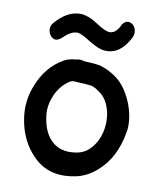

<svg xmlns="http://www.w3.org/2000/svg" viewBox="-83 -807 735 876"><g transform="rotate(10 284.0 -369.0)"><path d="M337 -7Q383 -19 423.5 -55Q464 -91 487 -138Q510 -184 519 -238Q525 -262 522 -296Q519 -330 506 -366.5Q493 -403 471 -435.5Q449 -468 416 -490Q403 -498 392 -504Q381 -510 369 -514L350 -521Q342 -523 327 -524.5Q312 -526 296.5 -527Q281 -528 273 -528Q258 -534 243 -531Q240 -530 235 -529Q222 -528 221 -528Q197 -524 181 -515Q103 -471 67 -379Q37 -307 48 -227Q63 -125 126 -60Q205 25 337 -7ZM306 -111Q238 -101 197 -139Q159 -174 148 -242Q141 -279 150 -315.5Q159 -352 179.5 -381.5Q200 -411 229 -427L236 -429Q237 -429 248 -430Q252 -429 255 -429Q261 -429 276 -428Q291 -427 305.5 -426Q320 -425 326 -424Q335 -421 342 -417.5Q349 -414 360 -406Q390 -387 405 -353Q420 -319 421 -279.5Q422 -240 409 -203.5Q396 -167 370 -141.5Q344 -116 306 -111ZM369 -592Q428 -594 467 -664Q479 -684 477 -701.5Q475 -719 464.5 -729.5Q454 -740 440 -740Q426 -740 414 -724Q395 -680 365 -679Q347 -678 305 -705L279 -721Q269 -727 249.5 -733Q230 -739 214 -738Q155 -736 101 -672Q89 -654 94.5 -634Q100 -614 116 -605.5Q132 -597 153 -614Q188 -650 217 -651Q235 -653 276 -626Q295 -614 319.5 -602.5Q344 -591 369 -592Z"/></g></svg>

Font: Balsamiq Sans
Style: Regular
Weight: 400
Designer: Michael Angeles
Foundry: Balsamiq SRL
Version: Version 1.020; ttfautohint (v1.8.4.7-5d5b);gftools[0.9.26]